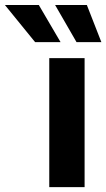

<svg xmlns="http://www.w3.org/2000/svg" viewBox="-146 -768 436 788"><path d="M56.2 0V-529.3H201.2V0ZM168 -595.2 80.1 -747.6H210.4L270 -595.2ZM-2 -595.2 -126 -747.6H13.2L102.5 -595.2Z"/></svg>

Font: Inter 24pt
Style: Bold
Weight: 700
Designer: Rasmus Andersson
Foundry: rsms
Version: Version 4.001;git-66647c0bb